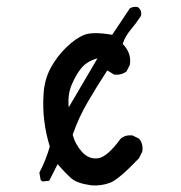

<svg xmlns="http://www.w3.org/2000/svg" viewBox="-20 -562 540 574"><path d="M253.9 -7.8Q210.9 -13.7 193.8 -28.3Q176.8 -43 152.3 -71.3L127 -21.5L107.4 -19.5L101.6 -23.4L97.7 -45.9Q117.2 -83 128.9 -124Q117.2 -161.1 112.3 -201.2Q107.4 -241.2 110.4 -283.2Q113.3 -325.2 131.8 -359.4Q150.4 -393.6 178.7 -420.9Q207 -448.2 232.4 -458Q257.8 -467.8 315.4 -458L368.2 -537.1Q377.9 -543 391.6 -541Q405.3 -531.2 401.4 -514.6Q387.7 -493.2 371.1 -473.6Q354.5 -454.1 346.7 -430.7Q374 -403.3 368.2 -368.2L358.4 -348.6Q342.8 -336.9 321.3 -338.9L300.8 -351.6Q269.5 -303.7 242.2 -256.8Q214.8 -210 197.3 -159.2Q205.1 -129.9 225.6 -107.4Q246.1 -85 273.4 -88.9Q300.8 -92.8 340.8 -147.5Q354.5 -159.2 376 -157.2L395.5 -147.5Q409.2 -131.8 405.3 -108.4L395.5 -88.9Q335 -25.4 309.1 -15.6Q283.2 -5.9 253.9 -7.8ZM271.5 -387.7Q240.2 -378.9 223.6 -358.9Q207 -338.9 194.3 -308.6Q181.6 -278.3 185.5 -241.2Z"/></svg>

Font: NaikaiFont
Style: Regular
Weight: 400
Version: Version 1.67